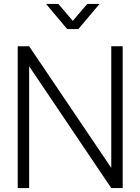

<svg xmlns="http://www.w3.org/2000/svg" viewBox="-20 -955 713 975"><path d="M349.5 -849 276.5 -935H214L321 -807.5H378L485.5 -935H423ZM128 0V-618.5L545 0H603V-720H545V-102.5L128 -720H70V0Z"/></svg>

Font: Hauora Light
Style: Regular
Weight: 300
Designer: Wayne Shih
Foundry: WCYS
Version: Version 1.001;hotconv 1.0.109;makeotfexe 2.5.65596